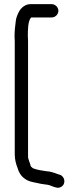

<svg xmlns="http://www.w3.org/2000/svg" viewBox="-20 -729 380 924"><path d="M229 -709H125C102 -709 81 -691 72 -674C66 -663 57 -643 56 -628C53 -605 50 -582 50 -552C51 -541 51 -530 51 -520V13C51 39 57 60 64 78C70 100 81 118 98 130C118 147 150 149 179 156L193 158C196 158 205 160 208 160C219 162 228 166 238 170L249 173C257 176 265 175 273 171C299 158 293 120 268 112L258 109C243 103 220 95 203 95C184 92 160 89 142 82C136 80 132 75 128 71C125 56 118 45 115 28V-520C115 -531 115 -542 114 -554C114 -585 114 -629 130 -645H229C246 -645 261 -660 261 -677C261 -694 246 -709 229 -709Z"/></svg>

Font: Electronic
Style: SeBd
Weight: 600
Version: Version 1.011